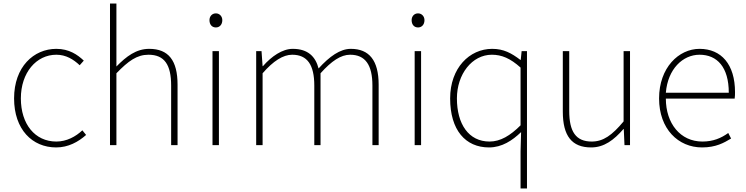

<svg xmlns="http://www.w3.org/2000/svg" viewBox="-20 -814 4185 1077"><path d="M295 13C363 13 419 -18 463 -57L442 -83C405 -48 354 -20 296 -20C176 -20 97 -118 97 -262C97 -407 184 -507 296 -507C350 -507 392 -481 427 -448L450 -474C415 -507 368 -540 296 -540C169 -540 59 -439 59 -262C59 -88 161 13 295 13Z M597 0H633V-403C700 -472 748 -507 813 -507C903 -507 940 -450 940 -334V0H976V-339C976 -475 925 -540 817 -540C744 -540 689 -498 633 -441V-560V-794H597Z M1172 0H1208V-527H1172ZM1191 -660C1211 -660 1227 -675 1227 -701C1227 -723 1211 -739 1191 -739C1170 -739 1155 -723 1155 -701C1155 -675 1170 -660 1191 -660Z M1417 0H1453V-403C1513 -472 1568 -507 1619 -507C1704 -507 1743 -450 1743 -334V0H1778V-403C1840 -472 1892 -507 1944 -507C2029 -507 2069 -450 2069 -334V0H2104V-339C2104 -475 2051 -540 1948 -540C1888 -540 1829 -498 1767 -430C1750 -496 1708 -540 1622 -540C1564 -540 1503 -498 1455 -443H1453L1447 -527H1417Z M2306 0H2342V-527H2306ZM2325 -660C2345 -660 2361 -675 2361 -701C2361 -723 2345 -739 2325 -739C2304 -739 2289 -723 2289 -701C2289 -675 2304 -660 2325 -660Z M2900 243H2936V-527H2906L2901 -478H2899C2849 -516 2805 -540 2741 -540C2613 -540 2505 -432 2505 -262C2505 -84 2591 13 2723 13C2796 13 2854 -26 2903 -73L2900 35ZM2726 -20C2609 -20 2543 -118 2543 -262C2543 -398 2628 -507 2739 -507C2794 -507 2842 -487 2900 -435V-111C2842 -53 2787 -20 2726 -20Z M3296 13C3369 13 3424 -29 3477 -90H3479L3483 0H3514V-527H3478V-133C3413 -55 3364 -20 3299 -20C3210 -20 3173 -76 3173 -192V-527H3137V-188C3137 -51 3188 13 3296 13Z M3918 13C3996 13 4041 -13 4081 -37L4065 -68C4025 -39 3980 -20 3920 -20C3796 -20 3715 -122 3715 -261H4101C4103 -275 4103 -286 4103 -297C4103 -453 4026 -540 3904 -540C3787 -540 3677 -434 3677 -262C3677 -90 3785 13 3918 13ZM3715 -294C3726 -427 3810 -507 3904 -507C4003 -507 4068 -437 4068 -294Z"/></svg>

Font: Harano Aji Gothic K1 ExtraLight
Style: Regular
Weight: 250
Foundry: Masamichi Hosoda
Version: HaranoAjiGothicK1-ExtraLight version 20230610;ttx 4.39.4